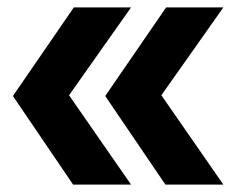

<svg xmlns="http://www.w3.org/2000/svg" viewBox="-20 -540 640 520"><path d="M428 -40 265 -280 430 -520H585L417 -282L585 -40ZM178 -40 15 -280 180 -520H335L167 -282L335 -40Z"/></svg>

Font: Tiny ExtraBold
Style: Regular
Weight: 800
Designer: Philipp Nurullin, Konstantin Bulenkov
Foundry: JetBrains
Version: Version 2.251; ttfautohint (v1.8.4.7-5d5b)